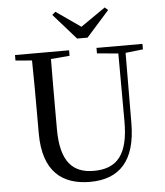

<svg xmlns="http://www.w3.org/2000/svg" viewBox="-62 -1010 928 1082"><g transform="rotate(-5 401.5 -469.0)"><path d="M292 -955 273 -939 401 -794H460L589 -939L571 -955L431 -858ZM505 -701 625 -690 626 -308C627 -118 562 -43 430 -43C312 -43 243 -110 243 -295V-394C243 -494 243 -594 244 -692L350 -701V-732H44V-701L137 -693C139 -594 139 -493 139 -394V-280C139 -65 246 17 404 17C572 17 663 -82 664 -291L666 -690L765 -701V-732H505Z"/></g></svg>

Font: Noto Serif JP Medium
Style: Regular
Weight: 500
Designer: Ryoko NISHIZUKA 西塚涼子 (kana & ideographs); Frank Grießhammer (Latin, Greek & Cyrillic); Wenlong ZHANG 张文龙 (bopomofo); San
Foundry: Adobe
Version: Version 2.001;hotconv 1.1.0;makeotfexe 2.6.0